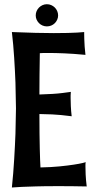

<svg xmlns="http://www.w3.org/2000/svg" viewBox="-20 -855 437 892"><path d="M382.8 11.2Q343.3 10.3 309.3 10Q275.4 9.8 245.1 9.8Q186 9.8 146.2 11Q106.4 12.2 81.5 13.2Q52.2 14.6 35.2 16.1Q38.6 -16.6 41.3 -49.8Q43.9 -83 45.9 -115.2Q47.9 -147.5 49.3 -177.2Q50.8 -207 51.8 -233.4Q53.7 -294.9 54.2 -351.1Q53.7 -409.7 51.8 -471.2Q50.8 -497.6 49.3 -526.6Q47.9 -555.7 45.9 -585.9Q43.9 -616.2 41.3 -646.7Q38.6 -677.2 35.2 -706.1Q96.2 -703.6 144.3 -702.4Q192.4 -701.2 230 -701.2Q267.1 -701.2 293.9 -701.9Q320.8 -702.6 337.9 -703.6Q357.9 -704.6 371.1 -706.1Q371.1 -706.5 371.1 -697.3Q371.1 -688 371.6 -672.9Q372.1 -657.7 373.3 -638.7Q374.5 -619.6 377 -600.1Q320.3 -605.5 277.8 -607.2Q235.4 -608.9 205.1 -608.9Q192.4 -608.9 182.9 -608.9Q173.3 -608.9 165 -607.9Q164.1 -553.7 163.6 -506.1Q163.1 -458.5 163.1 -416Q197.3 -417 224.1 -418.7Q251 -420.4 270 -422.9Q292 -425.3 309.1 -428.2Q308.6 -424.8 308.6 -420.4Q308.1 -416.5 308.1 -411.1Q308.1 -405.8 308.1 -398.9Q308.1 -383.3 309.1 -361.6Q310.1 -339.8 313 -314.9Q260.3 -321.8 222.2 -323.5Q184.1 -325.2 163.1 -325.2Q163.1 -274.4 163.6 -234.6Q164.1 -194.8 164.8 -164.6Q165.5 -134.3 166.3 -112.8Q167 -91.3 168 -77.1Q217.8 -78.1 256.8 -82Q295.9 -85.9 322.8 -90.1Q349.6 -94.2 363.8 -97.7Q377.9 -101.1 377.9 -102.1Q377.4 -99.6 377.4 -96.7Q377 -94.2 377 -90.3Q377 -86.4 377 -81.1Q377 -67.4 377.9 -44.4Q378.9 -21.5 382.8 11.2ZM250 -783.2Q250 -772.9 245.8 -763.7Q241.7 -754.4 234.6 -747.3Q227.5 -740.2 218 -736.3Q208.5 -732.4 197.8 -732.4Q187.5 -732.4 178 -736.3Q168.5 -740.2 161.4 -747.3Q154.3 -754.4 150.1 -763.7Q146 -772.9 146 -783.2Q146 -793.9 150.1 -803.5Q154.3 -813 161.4 -820.1Q168.5 -827.1 178 -831.3Q187.5 -835.4 197.8 -835.4Q208.5 -835.4 218 -831.3Q227.5 -827.1 234.6 -820.1Q241.7 -813 245.8 -803.5Q250 -793.9 250 -783.2Z"/></svg>

Font: Rum Raisin
Style: Regular
Weight: 400
Designer: Astigmatic (AOETI)
Foundry: Astigmatic (AOETI)
Version: Version 1.000